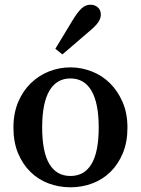

<svg xmlns="http://www.w3.org/2000/svg" viewBox="-20 -780 598 815"><path d="M279 -447Q220 -447 189.5 -394.5Q159 -342 159 -239Q159 -135 189.5 -84Q220 -33 279 -33Q338 -33 368.5 -84Q399 -135 399 -239Q399 -342 368.5 -394.5Q338 -447 279 -447ZM279 -494Q325 -494 369 -477Q413 -460 446.5 -427Q480 -394 500.5 -346.5Q521 -299 521 -238Q521 -177 501.5 -130Q482 -83 449 -50.5Q416 -18 372 -1.5Q328 15 279 15Q230 15 186 -1.5Q142 -18 109 -50.5Q76 -83 56.5 -130Q37 -177 37 -238Q37 -299 57 -346.5Q77 -394 111 -427Q145 -460 188.5 -477Q232 -494 279 -494ZM287 -692Q310 -730 327 -745Q344 -760 364 -760Q382 -760 395 -749Q408 -738 408 -717Q408 -702 397 -685.5Q386 -669 352 -641L245 -549L215 -573Z"/></svg>

Font: Source Serif Pro Semibold
Style: Regular
Weight: 600
Designer: Frank Grießhammer
Foundry: Adobe Systems Incorporated
Version: Version 1.014;PS Version 1.0;hotconv 1.0.73;makeotf.lib2.5.5